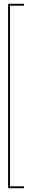

<svg xmlns="http://www.w3.org/2000/svg" viewBox="-20 -770 172 1010"><path d="M22.5 220V-750H106V-740H32.5V210H106V220Z"/></svg>

Font: Imbue 100pt Medium
Style: Regular
Weight: 500
Designer: Tyler Finck
Foundry: Etcetera Type Company
Version: Version 1.102; ttfautohint (v1.8.3)